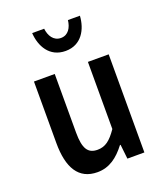

<svg xmlns="http://www.w3.org/2000/svg" viewBox="-133 -800 780 903"><g transform="rotate(-20 256.5 -348.0)"><path d="M64 -183C64 -59 106 12 200 12C260 12 303 -21 342 -72H345L353 0H438V-491H334V-155C301 -107 275 -87 236 -87C188 -87 168 -117 168 -198V-491H64ZM254 -575C334 -575 369 -642 373 -708H313C309 -672 291 -640 254 -640C217 -640 198 -672 194 -708H134C138 -642 173 -575 254 -575Z"/></g></svg>

Font: Falling Sky
Style: Condensed
Weight: 400
Designer: Paul D. Hunt
Foundry: Adobe Systems Incorporated
Version: Version 1.02